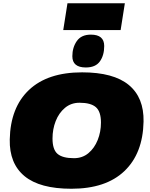

<svg xmlns="http://www.w3.org/2000/svg" viewBox="-20 -1153 921 1181"><path d="M419 8Q225 8 131 -69.5Q37 -147 40 -295Q44 -492 158.5 -600Q273 -708 485 -708Q678 -708 772 -630.5Q866 -553 863 -405Q859 -209 745 -100.5Q631 8 419 8ZM435 -180Q487 -180 524 -211Q561 -242 581 -292Q601 -342 601 -399Q601 -467 569.5 -494Q538 -521 469 -521Q417 -521 379.5 -489.5Q342 -458 322.5 -408Q303 -358 303 -301Q303 -233 334 -206.5Q365 -180 435 -180ZM508 -738Q425 -738 425 -807Q425 -861 452.5 -900.5Q480 -940 539 -940Q621 -940 621 -870Q621 -813 594.5 -775.5Q568 -738 508 -738ZM369 -968 395 -1133H748L722 -968Z"/></svg>

Font: Georama Expanded Black
Style: Italic
Weight: 900
Width: 7
Italic angle: -9°
Designer: Jean-Baptiste Levee
Foundry: Production Type
Version: Version 1.000